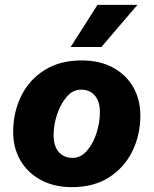

<svg xmlns="http://www.w3.org/2000/svg" viewBox="-20 -758 630 788"><path d="M275 10Q201 10 146.5 -20Q92 -50 63 -101Q34 -152 34 -216Q34 -297 67 -364Q100 -431 163 -470.5Q226 -510 315 -510Q390 -510 444 -480.5Q498 -451 527 -400Q556 -349 556 -284Q556 -204 523 -137Q490 -70 427.5 -30Q365 10 275 10ZM278 -110Q311 -110 336.5 -139Q362 -168 376 -211.5Q390 -255 390 -298Q390 -340 370 -365Q350 -390 312 -390Q279 -390 254 -361Q229 -332 214.5 -289Q200 -246 200 -202Q200 -174 209 -153.5Q218 -133 235.5 -121.5Q253 -110 278 -110ZM380 -738H544L396 -565H270Z"/></svg>

Font: Kantumruy Pro
Style: Italic
Weight: 400
Italic angle: -13°
Designer: Sovichet Tep
Foundry: Sovichet Tep
Version: Version 1.002